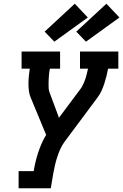

<svg xmlns="http://www.w3.org/2000/svg" viewBox="-20 -1012 662 1032"><path d="M80 0V-92H161Q165 -117 171 -142Q177 -167 185 -191.5Q193 -216 203.5 -240Q214 -264 228 -287L146 -485Q138 -503 135.5 -522.5Q133 -542 133 -562Q133 -582 135 -602Q137 -622 140 -643Q140 -643 140 -643Q140 -643 140 -643H96V-735H303V-643H248Q246 -632 244.5 -621.5Q243 -611 242.5 -600.5Q242 -590 241.5 -580Q241 -570 241 -559.5Q241 -549 241.5 -538.5Q242 -528 245 -519L297 -379L417 -540Q418 -542 418.5 -543Q419 -544 420 -545Q433 -568 440.5 -593Q448 -618 453 -643H410V-735H616V-643H561Q561 -643 561 -643Q561 -643 561 -643Q557 -622 552 -602Q547 -582 540.5 -562Q534 -542 525 -522.5Q516 -503 502 -485L327 -250Q313 -231 303.5 -209.5Q294 -188 287 -166Q280 -144 275 -122Q270 -100 266 -78L253 0ZM442 -788 390 -842 552 -992 622 -918ZM272 -788 220 -842 382 -992 452 -918Z"/></svg>

Font: Iosevka Curly Slab SmBdEx
Style: Italic
Weight: 600
Width: 7
Italic angle: -9°
Monospace: yes
Designer: Belleve Invis
Foundry: Belleve Invis
Version: Version 11.1.0; ttfautohint (v1.8.3)